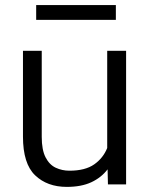

<svg xmlns="http://www.w3.org/2000/svg" viewBox="-20 -729 590 759"><path d="M406.7 0 405.3 -59.6Q380.4 -26.9 340.8 -8.5Q301.3 9.8 244.1 9.8Q166.5 9.8 118.7 -36.1Q70.8 -82 70.8 -189V-528.3H145V-188Q145 -136.2 160.2 -106.9Q175.3 -77.6 200.4 -65.9Q225.6 -54.2 254.4 -54.2Q316.9 -54.2 352.5 -79.3Q388.2 -104.5 403.8 -144V-528.3H478.5V0ZM438 -709V-650.4H123V-709Z"/></svg>

Font: Vazirmatn RD FD Light
Style: Regular
Weight: 300
Designer: Saber Rastikerdar
Foundry: Saber Rastikerdar
Version: Version 33.003